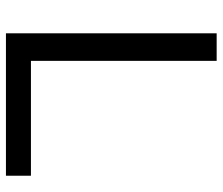

<svg xmlns="http://www.w3.org/2000/svg" viewBox="-70 -660 731 630"><g transform="rotate(90 295.0 -345.5)"><path d="M89.8 0V-691.4H180.2V-82H557.1V0Z"/></g></svg>

Font: Spinnaker
Style: Regular
Weight: 400
Designer: Elena Albertoni
Foundry: Elena Albertoni
Version: Version 1.001